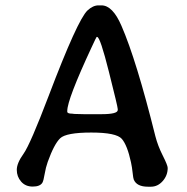

<svg xmlns="http://www.w3.org/2000/svg" viewBox="-20 -706 696 715"><path d="M357.9 -280.8Q418.5 -280.8 418.5 -296.4V-299.8Q418.5 -308.1 385.7 -438.2Q353 -568.4 341.8 -568.4H339.8Q338.9 -568.4 321.3 -530.3Q230.5 -335.4 230.5 -293V-290Q230.5 -282.7 249 -282.7L256.8 -281.7L292.5 -280.8ZM346.7 -686H357.9Q399.4 -686 432.1 -610.4Q487.8 -482.9 558.6 -198.7Q567.9 -162.6 586.2 -126.5Q604.5 -90.3 604.5 -80.6Q604.5 -52.7 585.9 -31.7Q567.4 -10.7 542 -10.7H531.2Q488.8 -10.7 478 -37.6Q476.1 -42 473.9 -62.7Q471.7 -83.5 467.8 -101.6Q454.1 -165 433.8 -188.7Q413.6 -212.4 319.8 -212.4Q226.1 -212.4 203.9 -190.9Q181.6 -169.4 157.7 -103Q150.4 -82.5 146.2 -57.6Q142.1 -32.7 137.7 -25.4Q128.9 -11.2 101.8 -11.2Q74.7 -11.2 58.6 -29.8Q42.5 -48.3 42.5 -73.5Q42.5 -98.6 67.9 -133.8Q92.8 -168.9 161.1 -348.6Q268.6 -631.8 305.7 -667Q326.2 -686 346.7 -686Z"/></svg>

Font: Averia Gruesa Libre
Style: Regular
Weight: 500
Italic angle: -1.70001°
Version: Version 1.001